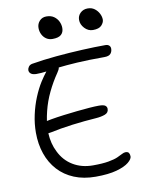

<svg xmlns="http://www.w3.org/2000/svg" viewBox="-100 -996 812 1073"><g transform="rotate(-10 306.5 -460.0)"><path d="M355 7Q287 7 233.5 -15Q180 -37 143 -77.5Q106 -118 87 -173Q68 -228 68 -293Q68 -343 79 -393.5Q90 -444 108.5 -489Q127 -534 149 -569Q167 -597 185 -620Q185 -620 185 -620Q155 -616 128 -616Q108 -616 97.5 -624Q87 -632 87 -645Q87 -653 93.5 -663Q100 -673 114 -676Q178 -687 254 -694Q330 -701 404 -704.5Q478 -708 535 -708Q549 -708 556.5 -701Q564 -694 564 -683Q564 -666 554 -654.5Q544 -643 519 -643Q425 -643 362 -639Q299 -635 257 -630Q257 -629 257 -629Q256 -619 244 -602Q213 -557 188.5 -506Q164 -455 151 -402Q144 -374 140 -347Q151 -350 165 -352Q199 -358 238 -363Q277 -368 315.5 -372Q354 -376 386.5 -378.5Q419 -381 440 -381Q467 -381 476.5 -374Q486 -367 486 -355Q486 -333 464 -325Q442 -317 413 -315Q382 -313 346.5 -309.5Q311 -306 275.5 -301.5Q240 -297 209 -291.5Q178 -286 155 -281Q145 -279 136 -278Q139 -218 163 -171Q189 -117 238 -87.5Q287 -58 351 -58Q405 -58 439 -64Q473 -70 492 -78.5Q511 -87 522 -93Q533 -99 542 -99Q556 -99 561 -91Q566 -83 566 -71Q566 -56 543.5 -37.5Q521 -19 474.5 -6Q428 7 355 7ZM482 -803Q455 -803 435 -824.5Q415 -846 415 -872Q415 -895 431.5 -911Q448 -927 473 -927Q496 -927 512 -915Q528 -903 537 -885.5Q546 -868 546 -851Q546 -835 531.5 -819Q517 -803 482 -803ZM251 -793Q231 -793 216 -803Q201 -813 192.5 -830Q184 -847 184 -867Q184 -890 199 -906.5Q214 -923 238 -923Q264 -923 281 -911Q298 -899 306.5 -881Q315 -863 315 -844Q315 -820 300 -806.5Q285 -793 251 -793Z"/></g></svg>

Font: Shantell Sans Light Light
Style: Regular
Weight: 300
Version: Version 1.008;[ac192a2d6]